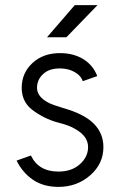

<svg xmlns="http://www.w3.org/2000/svg" viewBox="-20 -720 469 752"><path d="M164 -574H240L362 -700H273ZM361 -422Q345 -464 307 -488Q268 -512 215 -512Q149 -512 107 -473Q65 -434 65 -376Q65 -322 106 -290Q127 -274 153.5 -260.5Q180 -247 211 -239Q231 -234 247 -228Q263 -222 276 -214Q325 -186 325 -144Q325 -105 292 -76Q260 -48 209 -48Q131 -48 101 -111L45 -91Q68 -44 109 -16Q150 12 209 12Q282 12 334 -34Q385 -79 385 -144Q385 -198 347 -236Q309 -274 227 -297Q211 -302 197.5 -306.5Q184 -311 173 -316Q125 -340 125 -376Q125 -408 149 -430Q172 -452 215 -452Q247 -452 272 -438Q297 -424 304 -402Z"/></svg>

Font: Unageo
Style: Light
Weight: 300
Designer: Richard Sepsi
Foundry: Richard Sepsi
Version: Version 2.000